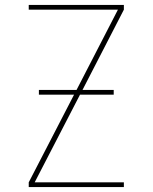

<svg xmlns="http://www.w3.org/2000/svg" viewBox="-20 -755 616 775"><path d="M96 0H480V-19H120L303 -373H439V-392H313L480 -716V-735H96V-716H456L289 -392H137V-373H279L96 -19Z"/></svg>

Font: Iosevka Sparkle Thin
Style: Regular
Weight: 100
Designer: Belleve Invis
Foundry: Belleve Invis
Version: Version 4.5.0; ttfautohint (v1.8.3)